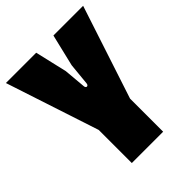

<svg xmlns="http://www.w3.org/2000/svg" viewBox="-199 -811 923 923"><g transform="rotate(-45 262.5 -350.0)"><path d="M156 0H369V-225L525 -700H323L284 -537L273 -424C271 -408 255 -409 254 -424L244 -537L206 -700H0L156 -225Z"/></g></svg>

Font: Finlandica Black
Style: Regular
Weight: 900
Designer: Niklas Ekholm, Juho Hiilivirta, Jaakko Suomalainen
Foundry: Helsinki Type Studio
Version: Version 2.000;Glyphs 3.2 (3202)